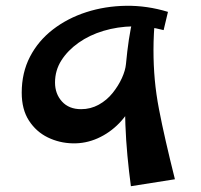

<svg xmlns="http://www.w3.org/2000/svg" viewBox="-20 -629 694 663"><path d="M231 -134Q185 -135 145 -154.5Q105 -174 80 -212.5Q55 -251 55 -309Q55 -378 83.5 -433Q112 -488 162.5 -527Q213 -566 278 -587Q343 -608 415.5 -609Q488 -610 560 -588L545 -525Q493 -539 439.5 -538Q386 -537 337.5 -522.5Q289 -508 251.5 -481.5Q214 -455 192 -420.5Q170 -386 170 -344Q170 -305 194 -278.5Q218 -252 260 -252Q293 -252 321 -267.5Q349 -283 369 -308Q389 -333 401 -359.5Q413 -386 415 -408L466 -390Q465 -333 445 -285.5Q425 -238 392 -204Q359 -170 317.5 -151.5Q276 -133 231 -134ZM432 14Q425 -38 420 -91.5Q415 -145 413 -198.5Q411 -252 411.5 -305Q412 -358 415 -408Q419 -452 425 -492Q431 -532 439 -564L516 -575Q510 -511 510 -457Q510 -403 514.5 -353.5Q519 -304 529 -252Q539 -200 552.5 -141Q566 -82 584 -10Z"/></svg>

Font: Marhey Light
Style: Regular
Weight: 400
Version: Version 1.000